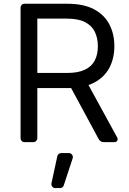

<svg xmlns="http://www.w3.org/2000/svg" viewBox="-20 -747 679 1009"><path d="M88.1 -21V-706.7Q88.1 -715.2 94.1 -721.2Q100.1 -727.3 108.7 -727.3H333.8Q419 -727.3 473.7 -698.5Q528.1 -669.7 554.7 -619Q581 -568.5 581 -504.3Q581 -440.7 554.7 -390.3Q528.1 -340.6 474.1 -312.5Q458.8 -304.7 445 -300.1L596.6 -23.1Q598.4 -19.9 598.4 -15.6Q598.4 -9.2 593.9 -4.6Q589.5 0 583.1 0H525.6Q517 0 509.6 -4.4Q502.1 -8.9 498.2 -16.7L353.7 -284.4L335.2 -284.1H176.1V-21Q176.1 -12.4 170.1 -6.2Q164.1 0 155.2 0H108.7Q100.1 0 94.1 -6.2Q88.1 -12.4 88.1 -21ZM332.4 -363.6Q390.6 -363.6 426.1 -380.7Q462 -397.7 478 -429.3Q494.3 -460.6 494.3 -504.3Q494.3 -547.2 478 -580.6Q461.6 -613.3 425.8 -631.4Q390.3 -649.1 331 -649.1H176.1V-363.6ZM250 220.9Q250 229.4 256 235.4Q262.1 241.5 270.6 241.5H295.5Q302.2 241.5 307.5 237.6Q312.9 233.7 315 227.3L361.9 84.9Q362.9 81.7 362.9 78.5Q362.9 70 356.9 63.7Q350.9 57.5 342 57.5H301.5Q294.4 57.5 288.5 62.1Q282.7 66.8 281.2 73.9L250.4 216.3Q250 217.7 250 220.9Z"/></svg>

Font: DeltaSans
Style: Regular
Weight: 400
Designer: Rasmus Andersson
Foundry: rsms
Version: Version 3.012